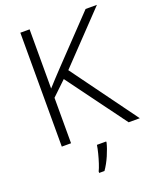

<svg xmlns="http://www.w3.org/2000/svg" viewBox="-168 -812 925 1131"><g transform="rotate(-20 294.5 -246.5)"><path d="M589 0H519L247 -370L158 -285V0H100V-714H158V-343Q179 -366 200.5 -389.5Q222 -413 245 -437L509 -714H580L290 -410ZM356 68Q348 101 329.5 144Q311 187 287 221H254V212Q262 196 271 168.5Q280 141 287.5 111.5Q295 82 298 61H356Z"/></g></svg>

Font: Noto Sans Arabic UI Lt
Style: Regular
Weight: 300
Designer: Monotype Design Team, Nadine Chahine and Nizar Qandah
Foundry: Monotype Imaging Inc.
Version: Version 2.010; ttfautohint (v1.8.4.7-5d5b)